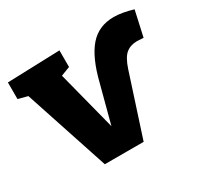

<svg xmlns="http://www.w3.org/2000/svg" viewBox="-125 -704 899 861"><g transform="rotate(-30 324.0 -274.0)"><path d="M652 -533 623 -402Q599 -404 590 -404Q556 -404 533 -385.5Q510 -367 493 -315L390 2H189L45 -434L-4 -447V-533L268 -542V-456L221 -438L300 -131L351 -324Q380 -441 427.5 -495.5Q475 -550 553 -550Q595 -550 652 -533Z"/></g></svg>

Font: Bitter Pro ExtraBold
Style: Regular
Weight: 800
Designer: Sol Matas, and Bitter project Authors
Foundry: Sol Matas
Version: Version 1.010